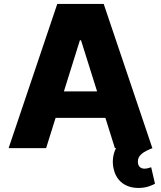

<svg xmlns="http://www.w3.org/2000/svg" viewBox="-20 -747 812 968"><path d="M742.2 96.2C733 98.7 722.7 103.3 708.5 103.3C687.9 103.3 674.7 90.6 675.1 67.1C674.7 35.9 703.1 17.8 748.2 0L502.8 -727.3H268.8L23.4 0H212.4L260.3 -152.7H511.4L559.3 0H565C548.7 30.9 544.4 70.7 553.6 106.9C567.8 166.9 614 200.6 678.3 200.6C715.6 200.6 743.3 189.3 761.4 179.3ZM302.2 -286.2 382.8 -544H388.5L469.5 -286.2Z"/></svg>

Font: TID UI Extra Bold
Style: Regular
Weight: 800
Designer: The TID Project Authors
Foundry: Bakken & Bæck
Version: Version 1.001;hotconv 1.0.109;makeotfexe 2.5.65596